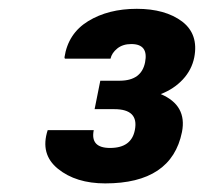

<svg xmlns="http://www.w3.org/2000/svg" viewBox="-20 -742 469 442"><path d="M256.3 -556.2Q305.7 -556.6 314 -598.6Q322.3 -640.6 282.2 -640.6Q262.7 -640.6 250 -630.4Q237.3 -620.1 234.4 -606.9H129.4L128.4 -609.9Q136.7 -665 183.1 -693.4Q229.5 -721.7 294.9 -721.7Q360.4 -721.7 399.4 -692.4Q437.5 -663.1 427.2 -609.9Q421.4 -581.1 400.9 -559.1Q380.4 -537.1 350.1 -525.4Q411.1 -499.5 398.9 -438Q375 -319.8 222.2 -319.8Q154.8 -319.8 113.3 -353.5Q71.8 -387.2 89.8 -442.4H195.8Q187.5 -401.4 233.4 -401.4Q282.7 -401.4 290.5 -442.9Q299.8 -490.7 243.2 -490.7H197.8L210.9 -556.2Z"/></svg>

Font: Roboto-BlackItalic
Style: Italic
Weight: 900
Italic angle: -12°
Designer: Google
Version: Version 1.100141; 2013